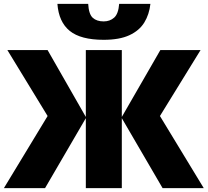

<svg xmlns="http://www.w3.org/2000/svg" viewBox="-24 -973 1074 993"><path d="M222.2 -373 14.2 -713.9H222.2L419.9 -368.2V-713.9H606V-368.2L805.2 -713.9H1013.2L803.2 -373L1029.8 0H816.9L606 -361.8V0H419.9V-361.8L209 0H-3.9ZM753.9 -953.1Q748 -898.4 722.2 -856.4Q696.3 -814.5 645 -790.8Q593.8 -767.1 512.2 -767.1Q393.6 -767.1 336.7 -813.2Q279.8 -859.4 272.9 -953.1H432.1Q435.1 -899.9 455.6 -881.1Q476.1 -862.3 512.2 -862.3Q544.4 -862.3 566.4 -881.8Q588.4 -901.4 592.3 -953.1Z"/></svg>

Font: Open Sans ExtraBold
Style: Regular
Weight: 800
Designer: Monotype Design Team
Foundry: Monotype Imaging Inc.
Version: Version 3.003; ttfautohint (v1.8.4)